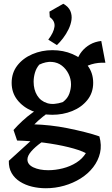

<svg xmlns="http://www.w3.org/2000/svg" viewBox="-20 -766 597 1022"><path d="M224 236Q186 236 150.5 227.5Q115 219 86.5 201Q58 183 42 155.5Q26 128 27 90L181 -50H268Q231 -30 199 -7Q167 16 146.5 39.5Q126 63 126 83Q126 110 158 125Q190 140 237 140Q275 140 314.5 130Q354 120 386.5 99.5Q419 79 437 49Q404 32 345 17.5Q286 3 214.5 -6.5Q143 -16 71 -18L52 -74Q73 -98 99.5 -122.5Q126 -147 154 -167Q182 -187 207 -199L260 -182Q233 -165 206.5 -143.5Q180 -122 163 -104Q201 -103 247 -98Q293 -93 340 -83.5Q387 -74 431 -63Q475 -52 509 -40Q522 7 512.5 48Q503 89 476 124Q449 159 409 184Q369 209 321.5 222.5Q274 236 224 236ZM258 -155Q200 -155 151 -175.5Q102 -196 72 -234.5Q42 -273 42 -325Q42 -378 72 -417Q102 -456 152 -477.5Q202 -499 259 -499Q317 -499 366 -478Q415 -457 445.5 -418Q476 -379 476 -325Q476 -272 445 -233.5Q414 -195 364.5 -175Q315 -155 258 -155ZM315 -223Q340 -242 349 -267.5Q358 -293 358 -317Q358 -346 345 -372.5Q332 -399 309.5 -416.5Q287 -434 256 -436.5Q225 -439 189 -422Q173 -403 166 -379Q159 -355 159 -331Q159 -289 177.5 -258.5Q196 -228 231 -217Q266 -206 315 -223ZM381 -378Q379 -411 388 -440Q397 -469 415 -491.5Q433 -514 459 -529Q485 -544 519 -548L541 -432Q462 -436 404 -391ZM283 -526 237 -555Q266 -593 270 -623.5Q274 -654 245 -675L243 -704L317 -746Q345 -730 354.5 -707.5Q364 -685 360.5 -660Q357 -635 344.5 -609.5Q332 -584 315.5 -562.5Q299 -541 283 -526Z"/></svg>

Font: Eczar Medium
Style: Regular
Weight: 500
Designer: Vaibhav Singh
Foundry: Rosetta Type Foundry
Version: Version 2.000